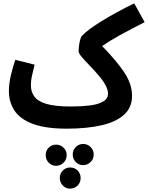

<svg xmlns="http://www.w3.org/2000/svg" viewBox="-20 -745 881 1143"><path d="M377 21Q253 21 177 -7Q101 -35 67 -85.5Q33 -136 33 -204Q33 -248 45.5 -300Q58 -352 71 -389L186 -360Q179 -331 171.5 -299Q164 -267 164 -236Q164 -200 183.5 -171.5Q203 -143 254.5 -127Q306 -111 402 -111Q462 -111 512.5 -117Q563 -123 593 -140Q623 -157 623 -188Q623 -211 607 -240Q591 -269 562 -302Q538 -330 511.5 -357Q485 -384 466.5 -406Q448 -428 448 -440Q448 -455 450.5 -474Q453 -493 457.5 -509.5Q462 -526 469 -533Q505 -570 586 -620Q667 -670 779 -725L841 -613Q758 -571 695.5 -536.5Q633 -502 588 -471Q673 -384 719.5 -314.5Q766 -245 766 -174Q766 -104 717.5 -61Q669 -18 581.5 1.5Q494 21 377 21ZM475 238Q449 238 431 219.5Q413 201 413 174Q413 149 431 130.5Q449 112 475 112Q501 112 519.5 130.5Q538 149 538 174Q538 201 519.5 219.5Q501 238 475 238ZM314 242Q288 242 270 223.5Q252 205 252 178Q252 152 270 134Q288 116 314 116Q340 116 358.5 134Q377 152 377 178Q377 205 358.5 223.5Q340 242 314 242ZM397 378Q372 378 354 359.5Q336 341 336 315Q336 288 354 270Q372 252 397 252Q424 252 442 270Q460 288 460 315Q460 341 442 359.5Q424 378 397 378Z"/></svg>

Font: Noto Sans Arabic Cond
Style: Bold
Weight: 700
Width: 3
Designer: Monotype Design Team, Nadine Chahine, Nizar Qandah and Khaled Hosny
Foundry: Monotype Imaging Inc.
Version: Version 2.012; ttfautohint (v1.8.4.7-5d5b)